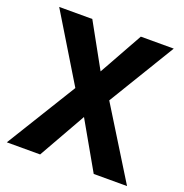

<svg xmlns="http://www.w3.org/2000/svg" viewBox="-126 -819 886 926"><g transform="rotate(20 316.5 -356.0)"><path d="M8 -6 229 -365 22 -706H192L316 -482L441 -706H610L403 -365L625 -6H454L316 -248L179 -6Z"/></g></svg>

Font: Haskoy ExtraBold
Style: Regular
Weight: 800
Designer: Ertekin Erdin
Foundry: Ertekin Erdin
Version: Version 2.000; ttfautohint (v1.8.4.7-5d5b)